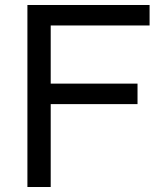

<svg xmlns="http://www.w3.org/2000/svg" viewBox="-20 -749 651 769"><path d="M183.1 -332V0H89.8V-729H579.1V-647H183.1V-414.1H530.8V-332Z"/></svg>

Font: SolaimanLipiNormal
Style: Normal
Weight: 400
Designer: Solaiman Karim
Version: Version 1.6.1 ; ttfautohint (v1.5.65-e2d9)